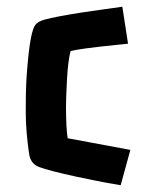

<svg xmlns="http://www.w3.org/2000/svg" viewBox="-20 -520 430 571"><path d="M97.7 -22.9Q70.8 -31.7 66.4 -63.5Q56.6 -130.9 56.6 -186.8Q56.6 -242.7 57.9 -269.8Q59.1 -296.9 61.5 -322.3Q70.3 -428.2 85.4 -446.3Q93.3 -456.1 111.1 -461.2Q128.9 -466.3 158.9 -471.9Q189 -477.5 222.4 -482.7Q255.9 -487.8 288.3 -492.2Q320.8 -496.6 343.8 -500L360.8 -390.1L323.2 -386.2Q218.8 -375.5 189.9 -368.2Q182.1 -337.9 179.2 -283.2Q176.3 -228.5 176.3 -203.1Q176.3 -140.1 181.2 -108.9L367.7 -74.2L338.9 30.8Q298.8 24.4 263.7 17.1L204.6 4.9Q124.5 -12.7 97.7 -22.9Z"/></svg>

Font: Passero One
Style: Regular
Weight: 400
Designer: Viktoriya Grabowska
Foundry: Viktoriya Grabowska
Version: Version 1.003